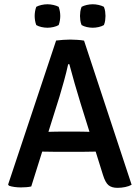

<svg xmlns="http://www.w3.org/2000/svg" viewBox="-20 -873 656 900"><path d="M243 -683Q257 -685 276.2 -686.2Q295.5 -687.5 309.5 -687.5Q323 -687.5 342.5 -686.2Q362 -685 374 -682.5L597 -7Q585 0 566.8 3.8Q548.5 7.5 530.5 7.5Q503.5 7.5 488.5 -5Q473.5 -17.5 462.5 -53.5L358 -387.5Q344.5 -431 330.2 -480.8Q316 -530.5 305 -572H299.5Q292 -537 280 -493.5Q268 -450 259 -420.5L126.5 1Q116 3.5 103.2 4.5Q90.5 5.5 77.5 5.5Q63 5.5 48 3.5Q33 1.5 22 -2.5L18 -8ZM233.5 -161.5Q228.5 -161.5 215 -161.8Q201.5 -162 187.8 -162.2Q174 -162.5 169 -162.5H114.5L150 -255H198Q203 -255 215.2 -255.2Q227.5 -255.5 239.5 -255.8Q251.5 -256 256 -256H352Q357 -256 369.2 -255.8Q381.5 -255.5 394 -255.2Q406.5 -255 411.5 -255H460.5L491 -162.5H436.5Q431.5 -162.5 417.5 -162.2Q403.5 -162 390 -161.8Q376.5 -161.5 371.5 -161.5ZM415 -743Q401 -743 386.8 -746.2Q372.5 -749.5 362.5 -755.5Q358 -766 356.5 -777.5Q355 -789 355 -798Q355 -807.5 356.5 -818.8Q358 -830 362.5 -841Q372.5 -846.5 386.8 -849.8Q401 -853 415 -853Q428 -853 442.5 -849.8Q457 -846.5 467 -841Q471.5 -830 473 -818.8Q474.5 -807.5 474.5 -798Q474.5 -789 473 -777.5Q471.5 -766 467 -755.5Q457 -749.5 442.5 -746.2Q428 -743 415 -743ZM202.5 -743Q189 -743 174.5 -746.2Q160 -749.5 150 -755.5Q146 -766 144.2 -777.5Q142.5 -789 142.5 -798Q142.5 -807.5 144.2 -818.8Q146 -830 150 -841Q160 -846.5 174.5 -849.8Q189 -853 202.5 -853Q215.5 -853 230.2 -849.8Q245 -846.5 255 -841Q259 -830 260.8 -818.8Q262.5 -807.5 262.5 -798Q262.5 -789 260.8 -777.5Q259 -766 255 -755.5Q245 -749.5 230.2 -746.2Q215.5 -743 202.5 -743Z"/></svg>

Font: Signika Negative Medium
Style: Regular
Weight: 500
Designer: Anna Giedry
Foundry: Anna Giedry
Version: Version 2.001